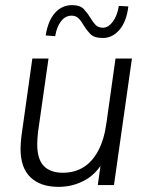

<svg xmlns="http://www.w3.org/2000/svg" viewBox="-20 -721 577 748"><path d="M208 7Q138 7 99 -30Q60 -67 60 -142Q60 -152 61 -163.5Q62 -175 63 -187L106 -493H169L128 -206Q127 -194 126 -182.5Q125 -171 125 -159Q125 -101 150.5 -74.5Q176 -48 225 -48Q270 -48 304.5 -69Q339 -90 362.5 -133.5Q386 -177 395 -244L430 -493H494L424 0H361L377 -115L393 -113Q365 -51 316 -22Q267 7 208 7ZM381 -573Q347 -573 332 -588.5Q317 -604 305 -624Q296 -640 285.5 -650Q275 -660 259 -660Q235 -660 218 -638.5Q201 -617 195 -580L158 -583Q167 -640 194 -670.5Q221 -701 261 -701Q292 -701 306.5 -685.5Q321 -670 332 -652Q341 -636 352 -624.5Q363 -613 381 -613Q402 -613 419.5 -636.5Q437 -660 443 -698L480 -696Q473 -637 445.5 -605Q418 -573 381 -573Z"/></svg>

Font: Hanken Grotesk Light
Style: Italic
Weight: 300
Italic angle: -8°
Designer: Alfredo Marco Pradil
Foundry: Hanken Design Co.
Version: Version 3.013